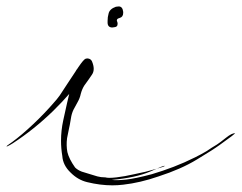

<svg xmlns="http://www.w3.org/2000/svg" viewBox="-57 -592 740 588"><path d="M275.4 -549.8Q278.3 -564.5 297.9 -571.3Q302.7 -572.3 306.6 -572.3Q318.4 -572.3 320.3 -555.7Q320.3 -553.7 320.3 -552.7Q320.3 -540 309.6 -537.1Q296.9 -534.2 302.7 -523.4Q303.7 -520.5 302.7 -515.6Q301.8 -509.8 293.9 -508.8Q290 -507.8 287.1 -507.8Q273.4 -507.8 272.5 -521.5Q272.5 -524.4 272.5 -528.3Q272.5 -540 275.4 -549.8ZM206.1 -368.2Q163.1 -308.6 105.5 -252Q46.9 -195.3 -17.6 -153.3Q-26.4 -147.5 -35.2 -143.6Q-37.1 -143.6 -37.1 -143.6Q-38.1 -144.5 -19.5 -157.2Q9.8 -178.7 44.9 -211.9Q80.1 -245.1 109.4 -279.3Q115.2 -285.2 126 -299.8Q136.7 -315.4 148.4 -334Q166 -360.4 182.6 -385.7Q199.2 -410.2 205.1 -412.1Q208 -413.1 210 -413.1Q219.7 -413.1 220.7 -404.3Q220.7 -402.3 219.7 -398.4Q215.8 -380.9 206.1 -368.2ZM203.1 -401.4Q209 -412.1 213.9 -412.1Q214.8 -412.1 215.8 -412.1Q221.7 -410.2 224.6 -404.3Q235.4 -378.9 224.6 -363.3Q214.8 -348.6 201.2 -330.1Q194.3 -319.3 190.4 -304.7Q187.5 -291 180.7 -279.3Q174.8 -267.6 168 -255.9Q162.1 -243.2 160.2 -229.5Q156.2 -205.1 154.3 -198.2Q152.3 -190.4 148.4 -168.9Q145.5 -146.5 149.4 -126Q154.3 -105.5 172.9 -79.1Q180.7 -71.3 193.4 -66.4Q205.1 -62.5 218.8 -58.6Q230.5 -54.7 241.2 -51.8Q252 -48.8 265.6 -48.8Q274.4 -45.9 299.8 -48.8Q325.2 -51.8 354.5 -58.6Q389.6 -65.4 418.9 -74.2Q448.2 -82 447.3 -84Q445.3 -85.9 402.3 -66.4Q359.4 -47.9 285.2 -41Q300.8 -39.1 329.1 -42Q356.4 -44.9 408.2 -58.6Q441.4 -68.4 474.6 -81.1Q507.8 -93.8 541 -110.4Q558.6 -119.1 575.2 -128.9Q590.8 -139.6 607.4 -149.4Q615.2 -154.3 634.8 -169.9Q654.3 -185.5 663.1 -183.6Q663.1 -183.6 652.3 -174.8Q640.6 -166 616.2 -148.4Q594.7 -132.8 545.9 -103.5Q498 -74.2 428.7 -51.8Q372.1 -32.2 320.3 -26.4Q303.7 -24.4 287.1 -24.4Q250 -24.4 210 -34.2Q181.6 -41 159.2 -63.5Q135.7 -85.9 133.8 -114.3Q129.9 -137.7 129.9 -161.1Q129.9 -192.4 136.7 -223.6Q148.4 -278.3 161.1 -330.1Q171.9 -372.1 177.7 -378.9Q183.6 -385.7 189.5 -387.7Q192.4 -387.7 195.3 -390.6Q198.2 -392.6 203.1 -401.4Q203.1 -401.4 209 -383.8Q214.8 -367.2 218.8 -355.5Q218.8 -355.5 203.1 -401.4Z"/></svg>

Font: Margalida Font
Style: Regular
Weight: 400
Designer: Mateu Riera. mateurierasureda@hotmail.com
Version: Version 1.0